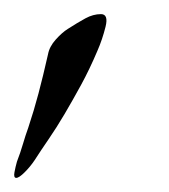

<svg xmlns="http://www.w3.org/2000/svg" viewBox="-47 -135 239 272"><path d="M-24 117Q-28 117 -26.5 109Q-25 101 -23 94Q-18 81 -14.5 69Q-11 57 -7 46Q1 22 7.5 -2.5Q14 -27 21 -58Q23 -69 32 -79Q41 -89 49 -94Q63 -103 74 -109Q85 -115 96 -115Q107 -115 102.5 -97Q98 -79 91 -63Q80 -37 68 -15Q56 7 44.5 26.5Q33 46 22 62Q11 78 2 92Q-4 101 -12 109Q-20 117 -24 117Z"/></svg>

Font: EB Garamond
Style: Italic
Weight: 400
Italic angle: -17.2°
Designer: Georg Duffner and Octavio Pardo
Foundry: Georg Duffner
Version: Version 1.001